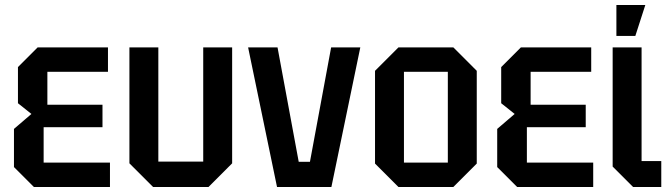

<svg xmlns="http://www.w3.org/2000/svg" viewBox="-20 -750 2687 770"><path d="M116 0 36 -80V-233L106 -293L52 -336V-481L131 -560H413V-462H170V-330H391V-240H155V-98H421V0Z M911 -560V-95L816 0H594L499 -95V-560H615V-102H795V-560Z M1091 0 975 -560H1093L1178 -101H1223L1308 -560H1425L1309 0Z M1484 -94V-466L1578 -560H1798L1892 -466V-94L1798 0H1578ZM1600 -98H1776V-462H1600Z M2054 0 1974 -80V-233L2044 -293L1990 -336V-481L2069 -560H2351V-462H2108V-330H2329V-240H2093V-98H2359V0Z M2437 -560H2553V-104H2632V0H2519L2437 -82ZM2452 -606V-730H2568L2528 -606Z"/></svg>

Font: Tektur SemiCondensed Medium
Style: Regular
Weight: 500
Width: 4
Designer: Adam Jagosz
Foundry: Adam Jagosz
Version: Version 1.005;gftools[0.9.30]